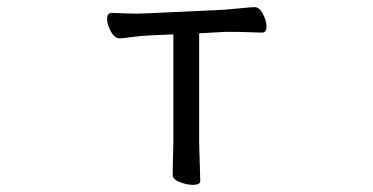

<svg xmlns="http://www.w3.org/2000/svg" viewBox="-20 -506 1040 536"><path d="M464 -410 396 -407Q372 -406 348 -402.5Q324 -399 313 -399Q300 -399 289.5 -418Q279 -437 279 -453Q279 -470 292 -470Q300 -470 320.5 -469Q341 -468 364 -468Q372 -468 380 -468.5Q388 -469 395 -469L608 -479Q633 -481 657 -483.5Q681 -486 691 -486Q704 -486 714 -467Q724 -448 724 -432Q724 -415 712 -415Q703 -415 677.5 -416Q652 -417 626 -417H609L536 -413V-115Q536 -109 536.5 -86Q537 -63 538 -38Q539 -13 539 0Q539 10 518 10Q502 10 482 2.5Q462 -5 462 -18Q462 -26 462.5 -46.5Q463 -67 463.5 -87.5Q464 -108 464 -115Z"/></svg>

Font: Moon Stars Kai T HW
Style: Regular
Weight: 400
Designer: GuiWonder
Version: Version 1.101